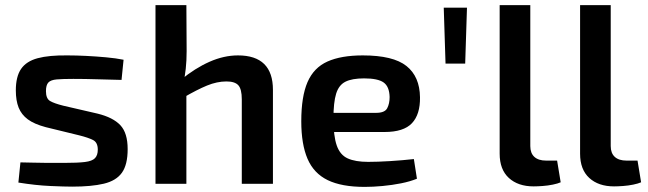

<svg xmlns="http://www.w3.org/2000/svg" viewBox="-20 -720 2538 752"><path d="M245 -503Q279 -503 318.5 -501Q358 -499 396 -495.5Q434 -492 464 -486L456 -407Q408 -408 360.5 -409.5Q313 -411 267 -411Q226 -411 202.5 -409Q179 -407 169.5 -397Q160 -387 160 -363Q160 -334 176 -324.5Q192 -315 228 -306L362 -275Q423 -260 451.5 -229.5Q480 -199 480 -136Q480 -75 457.5 -43.5Q435 -12 386.5 -0.5Q338 11 263 11Q234 11 177 8.5Q120 6 52 -5L60 -84Q80 -84 107.5 -83Q135 -82 166.5 -82Q198 -82 231 -82Q284 -82 312.5 -85.5Q341 -89 352 -100.5Q363 -112 363 -134Q363 -162 344.5 -171.5Q326 -181 290 -190L159 -222Q114 -234 89 -252.5Q64 -271 53 -298.5Q42 -326 42 -366Q42 -420 62.5 -450Q83 -480 127.5 -492Q172 -504 245 -503Z M912 -503Q1049 -503 1049 -368V0H927V-331Q927 -371 913.5 -386Q900 -401 867 -401Q830 -401 791 -385Q752 -369 697 -337L688 -407Q744 -453 800.5 -478Q857 -503 912 -503ZM710 -700 711 -520Q711 -483 707.5 -450.5Q704 -418 698 -395L710 -381V0H589V-700Z M1401 -503Q1520 -503 1572 -461.5Q1624 -420 1625 -339Q1626 -272 1593.5 -237.5Q1561 -203 1486 -203H1206V-278H1453Q1487 -278 1496.5 -296Q1506 -314 1506 -340Q1505 -381 1482.5 -397Q1460 -413 1406 -413Q1359 -413 1333 -400Q1307 -387 1296.5 -353Q1286 -319 1286 -255Q1286 -187 1299 -150Q1312 -113 1342 -99.5Q1372 -86 1422 -86Q1459 -86 1507.5 -89Q1556 -92 1601 -97L1613 -20Q1586 -9 1551 -2Q1516 5 1478.5 8.5Q1441 12 1408 12Q1318 12 1263.5 -14.5Q1209 -41 1184.5 -98Q1160 -155 1160 -245Q1160 -342 1184.5 -398.5Q1209 -455 1262.5 -479Q1316 -503 1401 -503Z M1809 -690 1802 -471H1725L1718 -690Z M2057 -700V-148Q2057 -120 2073 -105.5Q2089 -91 2119 -91H2162L2176 -6Q2165 -1 2145.5 3Q2126 7 2105.5 8.5Q2085 10 2070 10Q2009 10 1973 -23Q1937 -56 1937 -118V-700Z M2372 -700V-148Q2372 -120 2388 -105.5Q2404 -91 2434 -91H2477L2491 -6Q2480 -1 2460.5 3Q2441 7 2420.5 8.5Q2400 10 2385 10Q2324 10 2288 -23Q2252 -56 2252 -118V-700Z"/></svg>

Font: Exo 2 SemiBold
Style: Regular
Weight: 600
Designer: Natanael Gama
Foundry: Natanael Gama
Version: Version 2.010